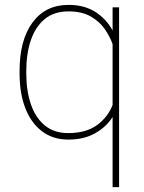

<svg xmlns="http://www.w3.org/2000/svg" viewBox="-20 -558 587 781"><path d="M59.6 -259.3V-269.5Q59.6 -394.5 112.1 -466.3Q164.6 -538.1 258.8 -538.1Q323.2 -538.1 367.9 -509.5Q412.6 -481 438 -434.1V-528.3H464.4V203.1H438V-82Q413.1 -42.5 367.7 -16.4Q322.3 9.8 257.8 9.8Q195.3 9.8 150.9 -23.9Q106.4 -57.6 83 -118.2Q59.6 -178.7 59.6 -259.3ZM86.9 -269.5V-259.3Q86.9 -189 105.5 -134.3Q124 -79.6 161.9 -48.1Q199.7 -16.6 257.3 -16.6Q330.1 -16.6 374.8 -49.3Q419.4 -82 438 -131.3V-378.4Q427.7 -408.2 406.7 -439Q385.7 -469.7 349.6 -490.7Q313.5 -511.7 258.3 -511.7Q200.2 -511.7 162.1 -480.5Q124 -449.2 105.5 -394.5Q86.9 -339.8 86.9 -269.5Z"/></svg>

Font: Vazirmatn RD UI Thin
Style: Regular
Weight: 100
Designer: Saber Rastikerdar
Foundry: Saber Rastikerdar
Version: Version 33.003